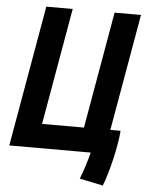

<svg xmlns="http://www.w3.org/2000/svg" viewBox="-58 -739 712 941"><g transform="rotate(5 298.5 -268.5)"><path d="M345.7 0H410.2C399.9 43 386.7 84 368.2 131.8L483.4 155.8C509.8 91.8 542.5 -47.4 546.9 -119.1H496.6L597.2 -693.4H467.3L366.7 -119.1H160.6L261.2 -693.4H131.3L9.8 0Z"/></g></svg>

Font: Cascadia Code
Style: Bold Italic
Weight: 700
Italic angle: -10°
Monospace: yes
Designer: Aaron Bell
Foundry: Saja Typeworks
Version: Version 2404.023